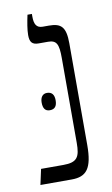

<svg xmlns="http://www.w3.org/2000/svg" viewBox="-77 -689 426 731"><g transform="rotate(-10 135.5 -323.5)"><path d="M19 0H140C197 0 221 -28 221 -119V-512C221 -576 203 -592 156 -592H132C108 -592 100 -608 100 -636V-647H83C77 -619 72 -591 72 -570C72 -544 80 -532 106 -532H142C175 -532 183 -516 183 -463V-134C183 -79 172 -60 118 -60H32ZM78 -308C78 -286 86 -274 104 -274C124 -274 132 -286 132 -308C132 -328 124 -341 104 -341C87 -341 78 -328 78 -308Z"/></g></svg>

Font: Noto Serif Hebrew Condensed Light
Style: Regular
Weight: 300
Width: 3
Designer: Monotype Design Team
Foundry: Monotype Imaging Inc.
Version: Version 2.004